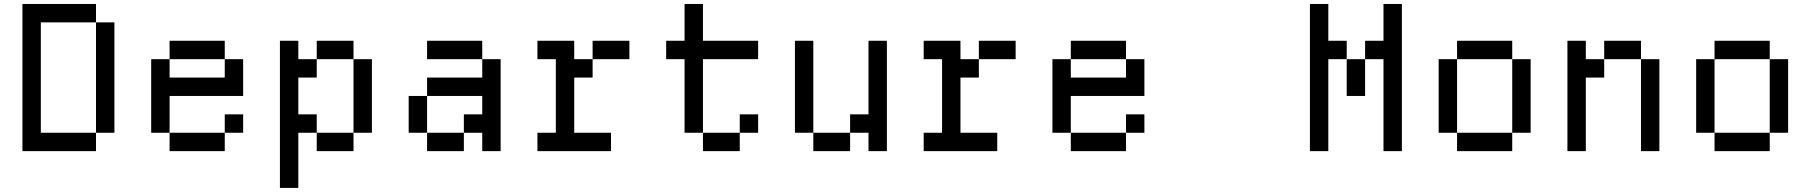

<svg xmlns="http://www.w3.org/2000/svg" viewBox="-20 -747 8949 949"><path d="M90.9 -727.3V0H454.5V-90.9H181.8V-636.4H454.5V-727.3ZM454.5 -636.4V-90.9H545.5V-636.4Z M818.2 -545.5V-454.5H1090.9V-545.5ZM727.3 -454.5V-90.9H818.2V-272.7H1181.8V-454.5H1090.9V-363.6H818.2V-454.5ZM818.2 -90.9V0H1090.9V-90.9ZM1090.9 -181.8V-90.9H1181.8V-181.8Z M1363.6 -545.5V181.8H1454.5V-90.9H1545.5V-181.8H1454.5V-363.6H1545.5V-454.5H1454.5V-545.5ZM1545.5 -545.5V-454.5H1727.3V-545.5ZM1727.3 -454.5V-90.9H1818.2V-454.5ZM1545.5 -90.9V0H1727.3V-90.9Z M2000 -272.7V-90.9H2090.9V-272.7ZM2090.9 -90.9V0H2272.7V-90.9ZM2272.7 -181.8V-90.9H2363.6V0H2454.5V-454.5H2363.6V-363.6H2090.9V-272.7H2363.6V-181.8ZM2090.9 -545.5V-454.5H2363.6V-545.5Z M2818.2 -545.5H2636.4V-454.5H2727.3V-90.9H2636.4V0H3000V-90.9H2818.2V-363.6H2909.1V-454.5H2818.2ZM3090.9 -545.5H2909.1V-454.5H3090.9Z M3363.6 -727.3V-545.5H3272.7V-454.5H3363.6V-90.9H3454.5V-454.5H3727.3V-545.5H3454.5V-727.3ZM3454.5 -90.9V0H3636.4V-90.9ZM3636.4 -181.8V-90.9H3727.3V-181.8Z M3909.1 -545.5V-90.9H4000V-545.5ZM4000 -90.9V0H4181.8V-90.9ZM4272.7 -545.5V-181.8H4181.8V-90.9H4272.7V0H4363.6V-545.5Z M4727.3 -545.5H4545.5V-454.5H4636.4V-90.9H4545.5V0H4909.1V-90.9H4727.3V-363.6H4818.2V-454.5H4727.3ZM5000 -545.5H4818.2V-454.5H5000Z M5272.7 -545.5V-454.5H5545.5V-545.5ZM5181.8 -454.5V-90.9H5272.7V-272.7H5636.4V-454.5H5545.5V-363.6H5272.7V-454.5ZM5272.7 -90.9V0H5545.5V-90.9ZM5545.5 -181.8V-90.9H5636.4V-181.8Z M6454.5 -727.3V0H6545.5V-454.5H6636.4V-545.5H6545.5V-727.3ZM6818.2 -454.5V0H6909.1V-727.3H6818.2V-545.5H6727.3V-454.5ZM6636.4 -454.5V-272.7H6727.3V-454.5Z M7181.8 -545.5V-454.5H7454.5V-545.5ZM7454.5 -454.5V-90.9H7545.5V-454.5ZM7090.9 -454.5V-90.9H7181.8V-454.5ZM7181.8 -90.9V0H7454.5V-90.9Z M7727.3 -545.5V0H7818.2V-363.6H7909.1V-454.5H7818.2V-545.5ZM7909.1 -545.5V-454.5H8090.9V-545.5ZM8090.9 -454.5V0H8181.8V-454.5Z M8454.5 -545.5V-454.5H8727.3V-545.5ZM8727.3 -454.5V-90.9H8818.2V-454.5ZM8363.6 -454.5V-90.9H8454.5V-454.5ZM8454.5 -90.9V0H8727.3V-90.9Z"/></svg>

Font: Departure Mono
Style: Regular
Weight: 400
Monospace: yes
Designer: Helena Zhang
Version: Version 1.500;Glyphs 3.3.1 (3343)